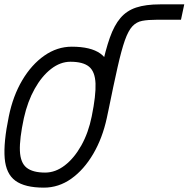

<svg xmlns="http://www.w3.org/2000/svg" viewBox="-30 -846 864 880"><path d="M466 -335.5H395Q418 -450 435.8 -533.5Q453.5 -617 473.5 -673.5Q493.5 -730 522 -763.5Q550.5 -797 594.2 -811.5Q638 -826 704 -826H814.5L799.5 -755.5H688.5Q648.5 -755.5 622 -750.5Q595.5 -745.5 576.8 -725.5Q558 -705.5 542.2 -660.8Q526.5 -616 508.8 -537.5Q491 -459 466 -335.5ZM171 14Q84 14 40.8 -17.5Q-2.5 -49 -8.5 -120.8Q-14.5 -192.5 10.5 -313Q29.5 -406.5 72 -478.2Q114.5 -550 173.2 -591Q232 -632 299 -632Q386 -632 430 -600.5Q474 -569 480.2 -497.5Q486.5 -426 459.5 -305Q439.5 -212.5 397 -140.2Q354.5 -68 296.8 -27Q239 14 171 14ZM177 -55Q224 -55 267 -88Q310 -121 342.8 -179.5Q375.5 -238 390.5 -313Q410 -409 407.8 -463.5Q405.5 -518 378 -540.5Q350.5 -563 293 -563Q246.5 -563 204 -530Q161.5 -497 129 -439Q96.5 -381 79.5 -305Q59 -209.5 61.2 -154.8Q63.5 -100 91.8 -77.5Q120 -55 177 -55Z"/></svg>

Font: Victor Mono Thin
Style: Italic
Weight: 100
Italic angle: -12°
Monospace: yes
Designer: Rune Bjørnerås
Version: Version 1.561;gftools[0.9.30]